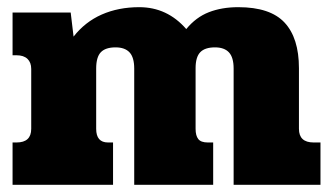

<svg xmlns="http://www.w3.org/2000/svg" viewBox="-20 -515 918 535"><path d="M15 -118H26Q67 -118 67 -156V-323Q67 -341 56.5 -351Q46 -361 26 -361H15V-480H177L185 -413Q217 -454 263.5 -474.5Q310 -495 368 -495Q446 -495 499 -434Q526 -467 562 -481Q598 -495 644 -495Q733 -495 773 -452Q813 -409 813 -325V-156Q813 -118 854 -118H873V0H631V-324Q631 -355 618 -369Q605 -383 579 -383Q551 -383 538 -369.5Q525 -356 525 -325V-156Q525 -137 532.5 -127.5Q540 -118 559 -118H574V0H354V-324Q354 -355 341 -369Q328 -383 302 -383Q274 -383 261 -369.5Q248 -356 248 -324V-156Q248 -118 281 -118H295V0H15Z"/></svg>

Font: Pridi
Style: Bold
Weight: 700
Designer: Katatrad Team
Foundry: CadsonDemak
Version: Version 1.001